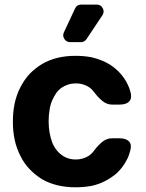

<svg xmlns="http://www.w3.org/2000/svg" viewBox="-20 -793 627 823"><path d="M253.9 -654.3Q259.8 -666 275.4 -700.2Q291 -734.4 301.8 -756.8Q309.6 -773.4 328.1 -773.4H394.5Q412.1 -773.4 420.4 -757.8Q428.7 -742.2 418.9 -727.5Q399.4 -698.2 350.6 -625Q341.8 -612.3 326.2 -612.3H281.2Q264.6 -612.3 255.9 -626Q247.1 -639.6 253.9 -654.3ZM492.2 -200.2Q520.5 -200.2 533.2 -186.5Q545.9 -172.9 538.1 -146.5Q534.2 -130.9 528.3 -117.2Q521.5 -103.5 513.7 -90.8Q498 -66.4 477.5 -47.9Q456.1 -30.3 429.7 -16.6Q403.3 -2.9 372.1 3.9Q339.8 9.8 303.7 9.8Q261.7 9.8 225.6 1Q189.5 -7.8 159.2 -25.4Q129.9 -43.9 106.4 -68.4Q83 -92.8 67.4 -125Q50.8 -157.2 43 -193.4Q35.2 -229.5 35.2 -271.5Q35.2 -313.5 43 -350.6Q50.8 -386.7 67.4 -418.9Q84 -451.2 106.4 -475.6Q129.9 -500 160.2 -518.6Q190.4 -536.1 225.6 -544.9Q261.7 -553.7 303.7 -553.7Q338.9 -553.7 370.1 -547.9Q401.4 -541 428.7 -528.3Q455.1 -515.6 476.6 -497.1Q498 -478.5 513.7 -455.1Q522.5 -442.4 528.3 -428.7Q535.2 -415 539.1 -399.4Q542 -389.6 542 -380.9Q542 -367.2 534.2 -358.4Q521.5 -344.7 493.2 -344.7Q481.4 -344.7 460 -344.7Q437.5 -344.7 418.9 -360.4Q399.4 -376 384.8 -396.5Q381.8 -400.4 378.9 -403.3Q376 -407.2 373 -410.2Q359.4 -422.9 342.8 -428.7Q326.2 -435.5 304.7 -435.5Q287.1 -435.5 272.5 -430.7Q256.8 -425.8 244.1 -417Q230.5 -407.2 220.7 -393.6Q210.9 -378.9 203.1 -361.3Q195.3 -342.8 192.4 -321.3Q188.5 -298.8 188.5 -273.4Q188.5 -247.1 192.4 -225.6Q196.3 -203.1 203.1 -184.6Q210 -166 220.7 -152.3Q230.5 -138.7 244.1 -128.9Q256.8 -119.1 272.5 -114.3Q287.1 -109.4 304.7 -109.4Q318.4 -109.4 330.1 -112.3Q341.8 -115.2 351.6 -120.1Q362.3 -125 370.1 -132.8Q377.9 -139.6 384.8 -149.4Q399.4 -168.9 418 -184.6Q437.5 -200.2 460 -200.2Q467.8 -200.2 475.6 -200.2Q484.4 -200.2 492.2 -200.2Z"/></svg>

Font: DeepSea
Style: Bold
Weight: 700
Designer: Stem
Version: Version 3.019;git-0a5106e0b